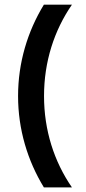

<svg xmlns="http://www.w3.org/2000/svg" viewBox="-20 -687 373 832"><path d="M170.1 125H291.7C214.6 13.2 170.8 -122.2 170.8 -270.8C170.8 -419.4 214.6 -554.9 291.7 -666.7H170.1C99.3 -550.7 58.3 -415.3 58.3 -270.8C58.3 -126.4 99.3 9 170.1 125Z"/></svg>

Font: Afacad
Style: Bold
Weight: 700
Designer: Kristian Moeller
Foundry: Dicotype
Version: Version 1.000